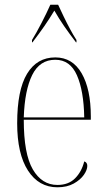

<svg xmlns="http://www.w3.org/2000/svg" viewBox="-20 -786 452 816"><path d="M224 10Q145 10 99 -61Q53 -132 53 -262Q53 -403 95 -472.5Q137 -542 215 -542Q288 -542 327 -474.5Q366 -407 366 -291V-277H81Q81 -132 119.5 -66Q158 0 224 0Q271 0 299 -28Q327 -56 338 -100Q351 -96 351 -81Q351 -64 336.5 -43Q322 -22 293.5 -6Q265 10 224 10ZM338 -287Q336 -400 307 -466Q278 -532 215 -532Q149 -532 117 -467.5Q85 -403 81 -287ZM116 -616Q134 -645 156.5 -688.5Q179 -732 194 -766H227Q237 -744 250.5 -716Q264 -688 278 -662Q292 -636 305 -616V-606H303Q274 -644 252.5 -675Q231 -706 211 -741Q190 -706 168.5 -675Q147 -644 118 -606H116Z"/></svg>

Font: Noto Serif Display Condensed Thin
Style: Regular
Weight: 100
Width: 3
Designer: Monotype Design Team
Foundry: Monotype Imaging Inc.
Version: Version 2.009